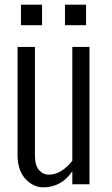

<svg xmlns="http://www.w3.org/2000/svg" viewBox="-20 -785 476 818"><path d="M69.3 -677.7V-765.1H159.2V-677.7ZM256.8 -677.7V-765.1H346.7V-677.7ZM164.1 13.2Q121.1 12.7 87.9 -23.4Q54.7 -59.6 54.7 -125.5V-585H128.9V-124Q128.9 -80.1 146 -60.5Q163.1 -41 188.5 -41Q240.7 -41 288.1 -100.1V-585H361.3V0H288.1V-55.2Q241.2 13.2 164.1 13.2Z"/></svg>

Font: Oswald-Light
Style: Light
Weight: 300
Designer: vernon adams
Foundry: vernon adams
Version: Version ; ttfautohint (v0.92.18-e454-dirty) -l 8 -r 50 -G 20